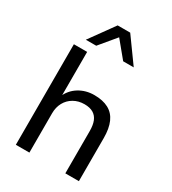

<svg xmlns="http://www.w3.org/2000/svg" viewBox="-221 -1052 1043 1166"><g transform="rotate(30 300.0 -468.5)"><path d="M80 0V-705H173V-387H166Q188 -441 235.5 -470.5Q283 -500 343 -500Q403 -500 443 -478.5Q483 -457 502.5 -413Q522 -369 522 -302V0H427V-297Q427 -338 416 -365.5Q405 -393 381 -407.5Q357 -422 319 -422Q277 -422 244 -403Q211 -384 193 -351Q175 -318 175 -276V0ZM129 -765 253 -937H341L465 -765H391L297 -879L202 -765Z"/></g></svg>

Font: Nunito Sans 10pt Medium
Style: Regular
Weight: 500
Designer: Vernon Adams
Foundry: Vernon Adams
Version: Version 3.101;gftools[0.9.27]